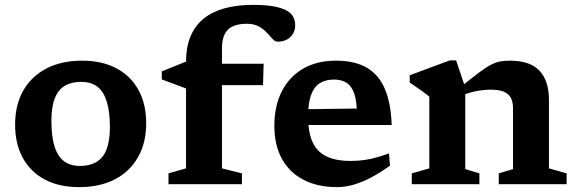

<svg xmlns="http://www.w3.org/2000/svg" viewBox="-20 -756 2366 788"><path d="M308.5 -75Q348.5 -75 376 -91.2Q403.5 -107.5 417.2 -142.8Q431 -178 431 -234.5Q431 -298 418.2 -339Q405.5 -380 379.8 -400Q354 -420 313.5 -420Q273 -420 245.8 -403.8Q218.5 -387.5 204.8 -352.2Q191 -317 191 -260Q191 -197 203.5 -156Q216 -115 242 -95Q268 -75 308.5 -75ZM305 12Q222.5 12 163.8 -19.2Q105 -50.5 73.5 -108.2Q42 -166 42 -244.5Q42 -325 75.2 -383.8Q108.5 -442.5 170.2 -474.8Q232 -507 317 -507Q399 -507 458 -475.5Q517 -444 548.5 -386.5Q580 -329 580 -250Q580 -170 546.5 -111Q513 -52 451.5 -20Q390 12 305 12Z M800 -406.5 743.5 -393 644 -430V-463L751.5 -506.5L810.5 -494.5H1062L1059.5 -406.5ZM891 -65 973 -44.5V0H671.5V-44.5L743.5 -65V-502Q743.5 -562.5 762 -606.8Q780.5 -651 815.8 -679.5Q851 -708 902 -722Q953 -736 1017.5 -736Q1070 -736 1103.8 -729.8Q1137.5 -723.5 1156.8 -712.5Q1176 -701.5 1183.8 -686.2Q1191.5 -671 1191.5 -652.5Q1191.5 -623.5 1171.8 -604.2Q1152 -585 1119 -585Q1109 -585 1098.8 -596Q1088.5 -607 1075.2 -621.8Q1062 -636.5 1042 -647.5Q1022 -658.5 992.5 -658.5Q958 -658.5 935.5 -648Q913 -637.5 902 -615.5Q891 -593.5 891 -558.5Z M1359 -507Q1436.5 -507 1485.8 -478Q1535 -449 1559.8 -390.5Q1584.5 -332 1587.5 -243H1212.5L1211.5 -307.5L1484.5 -311L1445 -287.5Q1444.5 -341.5 1433.8 -372.2Q1423 -403 1402.2 -416.2Q1381.5 -429.5 1351 -429.5Q1316.5 -429.5 1292.8 -414.8Q1269 -400 1256.8 -366.8Q1244.5 -333.5 1244.5 -277.5Q1244.5 -212.5 1263 -172.5Q1281.5 -132.5 1320.2 -114Q1359 -95.5 1419 -95.5Q1450 -95.5 1477 -99.5Q1504 -103.5 1528.5 -110.8Q1553 -118 1576.5 -126.5L1580.5 -76Q1541 -47.5 1503.5 -27.8Q1466 -8 1431.2 2Q1396.5 12 1364 12Q1284 12 1226.2 -17.8Q1168.5 -47.5 1137.2 -103.8Q1106 -160 1106 -240Q1106 -320 1136 -380Q1166 -440 1222.8 -473.5Q1279.5 -507 1359 -507Z M1889.5 -396.5V-62L1947.5 -44.5V0H1670V-44.5L1742 -65V-359Q1733.5 -367 1713.5 -381.2Q1693.5 -395.5 1661.5 -417.5V-447L1825.5 -508H1852ZM2027 -44.5 2085.5 -62V-311.5Q2085.5 -338 2076.5 -354.8Q2067.5 -371.5 2047.2 -379.8Q2027 -388 1994 -388Q1964.5 -388 1933.8 -381.8Q1903 -375.5 1878.5 -365L1867 -395.5Q1913.5 -434 1943.2 -456.2Q1973 -478.5 1993.8 -489.5Q2014.5 -500.5 2032.5 -503.8Q2050.5 -507 2073.5 -507Q2155 -507 2194 -466Q2233 -425 2233 -345V-65L2305.5 -44.5V0H2027Z"/></svg>

Font: Newsreader 9pt SemiBold
Style: Regular
Weight: 600
Designer: Hugues Gentile
Foundry: Production Type
Version: Version 1.003